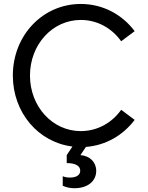

<svg xmlns="http://www.w3.org/2000/svg" viewBox="-20 -741 757 985"><path d="M362.3 224.6C429.7 224.6 473.6 188.5 473.6 135.7C473.6 90.8 441.4 58.6 392.6 54.7L420.9 12.7C522.9 4.9 611.8 -47.4 670.9 -126L601.6 -177.7C554.2 -110.8 479.5 -68.4 394.5 -68.4C249 -68.4 133.8 -194.3 133.8 -353.5C133.8 -512.7 249 -638.7 394.5 -638.7C479.5 -638.7 554.2 -596.2 601.6 -529.3L670.9 -581.1C606.9 -666.5 507.8 -720.7 394.5 -720.7C199.2 -720.7 45.9 -559.6 45.9 -353.5C45.9 -162.6 177.2 -10.7 351.6 10.7L322.3 54.7V95.7C366.2 95.7 391.6 109.4 391.6 134.8C391.6 156.2 373 169.9 338.9 169.9C326.2 169.9 313.5 168 301.8 163.1V211.9C321.3 220.7 339.8 224.6 362.3 224.6Z"/></svg>

Font: Wanted Sans
Style: Regular
Weight: 400
Designer: Original Design by Kil Hyung-jin and Kang Hanbin, Wanted Lab, Inc; Hangeul from Source Han Sans by Jang Soo-young and Ka
Foundry: Wanted Lab, Inc.
Version: Version 1.001;Glyphs 3.2 (3227)